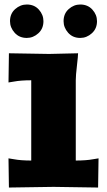

<svg xmlns="http://www.w3.org/2000/svg" viewBox="-20 -840 480 861"><path d="M18.1 -129.9 42 -126Q73.2 -120.1 120.1 -120.1V-480Q73.2 -480 42 -474.1L18.1 -470.2L20 -601.1L200.2 -598.1L330.1 -601.1Q330.1 -589.4 325 -545.4Q319.8 -501.5 319.8 -480V-120.1Q366.7 -120.1 397.9 -126L421.9 -129.9L419.9 1L220.2 -2L20 1ZM24.9 -745.1Q24.9 -778.8 48.1 -799.3Q71.3 -819.8 100.1 -819.8Q133.8 -819.8 154.3 -796.9Q174.8 -773.9 174.8 -745.1Q174.8 -711.4 151.9 -690.7Q128.9 -669.9 100.1 -669.9Q66.4 -669.9 45.7 -693.1Q24.9 -716.3 24.9 -745.1ZM265.1 -745.1Q265.1 -778.8 288.1 -799.3Q311 -819.8 339.8 -819.8Q373.5 -819.8 394.3 -796.9Q415 -773.9 415 -745.1Q415 -711.4 391.8 -690.7Q368.7 -669.9 339.8 -669.9Q306.2 -669.9 285.6 -693.1Q265.1 -716.3 265.1 -745.1Z"/></svg>

Font: Zantroke
Style: Regular
Weight: 500
Foundry: gluk
Version: Version 0.36